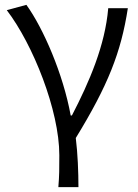

<svg xmlns="http://www.w3.org/2000/svg" viewBox="-20 -574 571 793"><path d="M221 199H304C304 137 301 60 293 -4C426 -221 480 -358 508 -540H427C414 -386 349 -236 277 -97H272C241 -268 159 -457 89 -554L8 -532C116 -391 225 -118 225 67C225 125 225 150 221 199Z"/></svg>

Font: ChiuKong Gothic MN Normal
Style: Regular
Weight: 350
Designer: Ryoko NISHIZUKA 西塚涼子 (kana, bopomofo & ideographs); Paul D. Hunt (Latin, Greek & Cyrillic); Sandoll Communications 산돌커뮤니
Foundry: Adobe
Version: Version 1.300